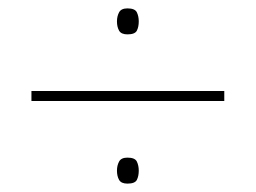

<svg xmlns="http://www.w3.org/2000/svg" viewBox="-20 -582 610 458"><path d="M284 -500Q269 -500 264 -509Q259 -518 259 -531Q259 -543 264 -552.5Q269 -562 284 -562Q302 -562 306.5 -552.5Q311 -543 311 -531Q311 -518 306.5 -509Q302 -500 284 -500ZM55 -341V-365H515V-341ZM284 -144Q269 -144 264 -153Q259 -162 259 -175Q259 -187 264 -196.5Q269 -206 284 -206Q302 -206 306.5 -196.5Q311 -187 311 -175Q311 -162 306.5 -153Q302 -144 284 -144Z"/></svg>

Font: Noto Sans Myanmar Thin
Style: Regular
Weight: 100
Designer: Monotype Design Team
Foundry: Monotype Imaging Inc.
Version: Version 2.107; ttfautohint (v1.8.4.7-5d5b)